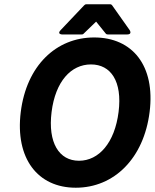

<svg xmlns="http://www.w3.org/2000/svg" viewBox="-20 -853 723 897"><path d="M334 24C513 24 652 -113 679 -330C706 -546 599 -678 420 -678C242 -678 104 -546 77 -330C50 -113 156 24 334 24ZM349 -102C256 -102 203 -186 221 -330C239 -473 312 -552 405 -552C498 -552 552 -473 534 -330C516 -186 442 -102 349 -102ZM360 -692C363 -692 367 -692 370 -695L429 -752L475 -695C477 -693 480 -692 484 -692H574C599 -692 586 -712 586 -712L504 -828C502 -831 499 -833 495 -833H383C379 -833 376 -831 373 -828L263 -712C245 -693 270 -692 270 -692Z"/></svg>

Font: Falling Sky
Style: BdObl
Weight: 700
Designer: Paul D. Hunt
Foundry: Adobe Systems Incorporated
Version: Version 1.02